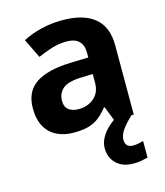

<svg xmlns="http://www.w3.org/2000/svg" viewBox="-117 -646 839 975"><g transform="rotate(-15 302.0 -158.5)"><path d="M302 -557Q412 -557 470.5 -509.5Q529 -462 529 -364V0H425L396 -74H392Q369 -45 344.5 -26Q320 -7 288.5 1.5Q257 10 211 10Q163 10 124.5 -8.5Q86 -27 64 -65.5Q42 -104 42 -163Q42 -250 103 -291.5Q164 -333 286 -337L381 -340V-364Q381 -407 358.5 -427Q336 -447 296 -447Q256 -447 218 -435.5Q180 -424 142 -407L93 -508Q137 -531 190.5 -544Q244 -557 302 -557ZM323 -251Q251 -249 223 -225Q195 -201 195 -162Q195 -128 215 -113.5Q235 -99 267 -99Q315 -99 348 -127.5Q381 -156 381 -208V-253ZM445 111Q445 131 456 141Q467 151 484 151Q500 151 515 148Q530 145 540 142V229Q524 233 506 236.5Q488 240 464 240Q408 240 375 208.5Q342 177 342 128Q342 99 357 72Q372 45 396.5 22.5Q421 0 452 -17L517 0Q483 32 464 58.5Q445 85 445 111Z"/></g></svg>

Font: Noto Sans Gujarati
Style: Regular
Weight: 400
Designer: Jelle Bosma - Monotype Design Team, Universal Thirst
Foundry: Monotype Imaging Inc.
Version: Version 2.102